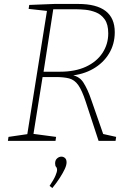

<svg xmlns="http://www.w3.org/2000/svg" viewBox="-20 -713 669 972"><path d="M20 0 23 -20 126 -35 117 -26 219 -666 224 -657 125 -668 128 -688 255 -693H376Q561 -693 561 -550Q561 -490 532 -442Q503 -394 451.5 -364.5Q400 -335 335 -330L328 -335Q378 -332 401 -297Q424 -262 443 -205L505 -27L496 -36L568 -20L565 0H479L414 -198Q395 -256 376 -282.5Q357 -309 330 -316Q303 -323 261 -323H188L197 -332L148 -26L143 -36L264 -20L261 0ZM199 -340 193 -350H285Q360 -350 414.5 -375Q469 -400 498.5 -444.5Q528 -489 528 -544Q528 -590 510 -615Q492 -640 465.5 -650.5Q439 -661 412.5 -663.5Q386 -666 369 -666H242L251 -675ZM245 239 231 228Q252 197 260.5 177Q269 157 269 147Q269 137 264 132Q259 127 259 114Q259 98 269 89Q279 80 291 80Q301 80 309 87Q317 94 317 109Q317 123 308 142.5Q299 162 283 187Q267 212 245 239Z"/></svg>

Font: Bitter Thin ExtraLight
Style: Italic
Weight: 250
Italic angle: -9°
Version: Version 2.002